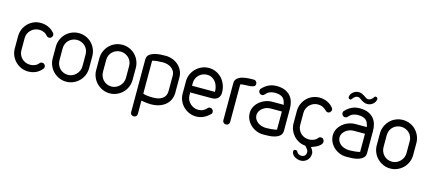

<svg xmlns="http://www.w3.org/2000/svg" viewBox="-62 -1323 4719 2102"><g transform="rotate(15 2297.5 -272.0)"><path d="M343 -120Q353 -133 371 -133Q389 -133 399 -121Q409 -109 409 -95Q409 -80 399 -70Q370 -36 331.5 -18Q293 0 245 0Q203 0 166 -16Q129 -32 101 -60Q73 -88 56.5 -125.5Q40 -163 40 -205V-344Q40 -387 56 -424.5Q72 -462 99.5 -490Q127 -518 164 -534Q201 -550 243 -550Q277 -550 303 -542Q329 -534 348 -523Q367 -512 379.5 -500Q392 -488 399 -480Q409 -470 409 -455Q409 -442 398.5 -429.5Q388 -417 371 -417Q353 -417 343 -430L338 -434Q333 -440 325.5 -447Q318 -454 307 -459.5Q296 -465 281 -469Q266 -473 245 -473Q219 -473 195.5 -463Q172 -453 154 -435.5Q136 -418 125.5 -394.5Q115 -371 115 -344V-205Q115 -178 125.5 -154.5Q136 -131 154 -113.5Q172 -96 196 -86.5Q220 -77 247 -77Q273 -77 299 -87Q325 -97 343 -120Z M469 -342Q469 -385 485.5 -423Q502 -461 530 -489.5Q558 -518 596 -534Q634 -550 676 -550Q719 -550 756.5 -534Q794 -518 822 -489.5Q850 -461 866 -423Q882 -385 882 -342V-208Q882 -165 866 -127Q850 -89 822 -61Q794 -33 756.5 -16.5Q719 0 676 0Q634 0 596 -16.5Q558 -33 530 -61Q502 -89 485.5 -127Q469 -165 469 -208ZM546 -208Q546 -181 556 -157Q566 -133 583.5 -115Q601 -97 625 -87Q649 -77 676 -77Q701 -77 724.5 -87Q748 -97 766 -115Q784 -133 795 -157Q806 -181 806 -208V-343Q806 -372 795.5 -396Q785 -420 767 -437Q749 -454 725.5 -463.5Q702 -473 676 -473Q650 -473 626.5 -463.5Q603 -454 585 -437Q567 -420 556.5 -396Q546 -372 546 -342Z M962 -342Q962 -385 978.5 -423Q995 -461 1023 -489.5Q1051 -518 1089 -534Q1127 -550 1169 -550Q1212 -550 1249.5 -534Q1287 -518 1315 -489.5Q1343 -461 1359 -423Q1375 -385 1375 -342V-208Q1375 -165 1359 -127Q1343 -89 1315 -61Q1287 -33 1249.5 -16.5Q1212 0 1169 0Q1127 0 1089 -16.5Q1051 -33 1023 -61Q995 -89 978.5 -127Q962 -165 962 -208ZM1039 -208Q1039 -181 1049 -157Q1059 -133 1076.5 -115Q1094 -97 1118 -87Q1142 -77 1169 -77Q1194 -77 1217.5 -87Q1241 -97 1259 -115Q1277 -133 1288 -157Q1299 -181 1299 -208V-343Q1299 -372 1288.5 -396Q1278 -420 1260 -437Q1242 -454 1218.5 -463.5Q1195 -473 1169 -473Q1143 -473 1119.5 -463.5Q1096 -454 1078 -437Q1060 -420 1049.5 -396Q1039 -372 1039 -342Z M1787 -365Q1787 -394 1774.5 -415.5Q1762 -437 1742.5 -451Q1723 -465 1698 -472Q1673 -479 1648 -479Q1622 -479 1588 -476Q1554 -473 1527 -466V-93Q1536 -88 1551 -85Q1566 -82 1582.5 -80.5Q1599 -79 1615.5 -78.5Q1632 -78 1645 -78Q1708 -78 1747.5 -106.5Q1787 -135 1787 -192ZM1863 -192Q1863 -153 1848.5 -118.5Q1834 -84 1805.5 -58Q1777 -32 1734 -16.5Q1691 -1 1633 -1Q1593 -1 1527 -13V137Q1527 154 1516.5 164.5Q1506 175 1490 175Q1473 175 1462 165Q1451 155 1451 138V-458Q1451 -494 1473.5 -513.5Q1496 -533 1528 -542.5Q1560 -552 1596 -554Q1632 -556 1658 -556Q1698 -556 1735.5 -542Q1773 -528 1801 -503Q1829 -478 1846 -443Q1863 -408 1863 -365Z M2020 -314H2280Q2280 -347 2271 -376Q2262 -405 2245 -426.5Q2228 -448 2204 -460.5Q2180 -473 2150 -473Q2122 -473 2098.5 -463Q2075 -453 2057.5 -435.5Q2040 -418 2030 -394Q2020 -370 2020 -343ZM2247 -120Q2257 -133 2275 -133Q2291 -133 2302 -121Q2313 -109 2313 -94Q2313 -89 2312 -83Q2311 -77 2306 -72Q2235 0 2150 0Q2107 0 2069.5 -16Q2032 -32 2004 -59.5Q1976 -87 1959.5 -124.5Q1943 -162 1943 -205V-343Q1943 -386 1959.5 -423.5Q1976 -461 2004 -489Q2032 -517 2069.5 -533.5Q2107 -550 2150 -550Q2193 -550 2231 -533Q2269 -516 2297 -486Q2325 -456 2341 -415Q2357 -374 2357 -326Q2357 -284 2332 -261Q2307 -238 2264 -238H2028L2018 -240L2020 -230V-205Q2020 -179 2030.5 -156Q2041 -133 2059 -115.5Q2077 -98 2100.5 -87.5Q2124 -77 2150 -77Q2188 -77 2212 -91.5Q2236 -106 2247 -120Z M2526 -38Q2526 -22 2514.5 -11Q2503 0 2487 0Q2471 0 2460 -11Q2449 -22 2449 -38V-457Q2449 -493 2471.5 -512.5Q2494 -532 2526 -541Q2558 -550 2593.5 -552Q2629 -554 2656 -554Q2672 -554 2683 -543Q2694 -532 2694 -516Q2694 -493 2677 -485Q2660 -477 2635 -474.5Q2610 -472 2580.5 -472Q2551 -472 2526 -465Z M3036 -372 3044 -370Q3043 -372 3042.5 -376Q3042 -380 3041 -382Q3036 -404 3028.5 -421Q3021 -438 3007 -450Q2993 -462 2970 -468.5Q2947 -475 2912 -475Q2880 -473 2856.5 -462.5Q2833 -452 2813 -428Q2801 -414 2784 -414Q2768 -414 2757 -426Q2746 -438 2746 -452Q2746 -468 2754 -476Q2788 -513 2828 -532Q2868 -551 2919 -551Q2973 -551 3011 -535Q3049 -519 3073.5 -491.5Q3098 -464 3109 -427Q3120 -390 3120 -347V-99Q3120 -62 3097 -42Q3074 -22 3041.5 -12.5Q3009 -3 2973 -1.5Q2937 0 2910 0Q2870 0 2833.5 -14.5Q2797 -29 2769 -54.5Q2741 -80 2724 -115Q2707 -150 2707 -191Q2707 -229 2724.5 -262Q2742 -295 2771 -319.5Q2800 -344 2837.5 -358Q2875 -372 2915 -372ZM3043 -296H2915Q2893 -296 2870 -288.5Q2847 -281 2828.5 -267Q2810 -253 2797.5 -233.5Q2785 -214 2784 -191Q2784 -162 2796.5 -140.5Q2809 -119 2828.5 -105Q2848 -91 2873 -84Q2898 -77 2923 -77Q2949 -77 2982 -80Q3015 -83 3043 -90Z M3503 -120Q3513 -133 3531 -133Q3549 -133 3559 -121Q3569 -109 3569 -95Q3569 -74 3553.5 -58Q3538 -42 3518 -31Q3498 -20 3478.5 -13Q3459 -6 3451 -3Q3465 14 3473.5 32Q3482 50 3482 61Q3482 112 3451.5 141Q3421 170 3378 170Q3363 170 3345 165Q3327 160 3311.5 150.5Q3296 141 3285.5 126Q3275 111 3275 90Q3275 81 3281.5 76.5Q3288 72 3299 72Q3315 73 3319 83Q3326 100 3341.5 108.5Q3357 117 3374 117Q3396 117 3411 104Q3426 91 3426 61Q3427 44 3405 19L3388 -1Q3345 -4 3310.5 -22.5Q3276 -41 3251.5 -69Q3227 -97 3213.5 -132Q3200 -167 3200 -205V-344Q3200 -387 3216 -424.5Q3232 -462 3259.5 -490Q3287 -518 3324 -534Q3361 -550 3403 -550Q3437 -550 3463 -542Q3489 -534 3508 -523Q3527 -512 3539.5 -500Q3552 -488 3559 -480Q3569 -470 3569 -455Q3569 -442 3558.5 -429.5Q3548 -417 3531 -417Q3518 -417 3509 -425.5Q3500 -434 3487.5 -444.5Q3475 -455 3456 -464Q3437 -473 3405 -473Q3379 -473 3355.5 -463Q3332 -453 3314 -435.5Q3296 -418 3285.5 -394.5Q3275 -371 3275 -344V-205Q3275 -178 3285.5 -154.5Q3296 -131 3314 -113.5Q3332 -96 3356 -86.5Q3380 -77 3407 -77Q3433 -77 3459 -87Q3485 -97 3503 -120Z M3918 -670Q3935 -670 3947 -677.5Q3959 -685 3967 -694.5Q3975 -704 3980.5 -711.5Q3986 -719 3990 -719Q4017 -719 4017 -698Q4017 -682 4009 -667.5Q4001 -653 3988 -641.5Q3975 -630 3958 -623.5Q3941 -617 3923 -617Q3903 -617 3885.5 -624.5Q3868 -632 3848 -646Q3838 -653 3828 -659.5Q3818 -666 3808 -666Q3791 -666 3779 -658.5Q3767 -651 3759 -641.5Q3751 -632 3745.5 -624.5Q3740 -617 3736 -617Q3709 -617 3709 -638Q3709 -654 3717 -668.5Q3725 -683 3738 -694.5Q3751 -706 3768 -712.5Q3785 -719 3803 -719Q3824 -719 3840 -711.5Q3856 -704 3869.5 -695Q3883 -686 3894.5 -678.5Q3906 -671 3918 -670ZM3978 -372 3986 -370Q3985 -372 3984.5 -376Q3984 -380 3983 -382Q3978 -404 3970.5 -421Q3963 -438 3949 -450Q3935 -462 3912 -468.5Q3889 -475 3854 -475Q3822 -473 3798.5 -462.5Q3775 -452 3755 -428Q3743 -414 3726 -414Q3710 -414 3699 -426Q3688 -438 3688 -452Q3688 -468 3696 -476Q3730 -513 3770 -532Q3810 -551 3861 -551Q3915 -551 3953 -535Q3991 -519 4015.5 -491.5Q4040 -464 4051 -427Q4062 -390 4062 -347V-99Q4062 -62 4039 -42Q4016 -22 3983.5 -12.5Q3951 -3 3915 -1.5Q3879 0 3852 0Q3812 0 3775.5 -14.5Q3739 -29 3711 -54.5Q3683 -80 3666 -115Q3649 -150 3649 -191Q3649 -229 3666.5 -262Q3684 -295 3713 -319.5Q3742 -344 3779.5 -358Q3817 -372 3857 -372ZM3985 -296H3857Q3835 -296 3812 -288.5Q3789 -281 3770.5 -267Q3752 -253 3739.5 -233.5Q3727 -214 3726 -191Q3726 -162 3738.5 -140.5Q3751 -119 3770.5 -105Q3790 -91 3815 -84Q3840 -77 3865 -77Q3891 -77 3924 -80Q3957 -83 3985 -90Z M4142 -342Q4142 -385 4158.5 -423Q4175 -461 4203 -489.5Q4231 -518 4269 -534Q4307 -550 4349 -550Q4392 -550 4429.5 -534Q4467 -518 4495 -489.5Q4523 -461 4539 -423Q4555 -385 4555 -342V-208Q4555 -165 4539 -127Q4523 -89 4495 -61Q4467 -33 4429.5 -16.5Q4392 0 4349 0Q4307 0 4269 -16.5Q4231 -33 4203 -61Q4175 -89 4158.5 -127Q4142 -165 4142 -208ZM4219 -208Q4219 -181 4229 -157Q4239 -133 4256.5 -115Q4274 -97 4298 -87Q4322 -77 4349 -77Q4374 -77 4397.5 -87Q4421 -97 4439 -115Q4457 -133 4468 -157Q4479 -181 4479 -208V-343Q4479 -372 4468.5 -396Q4458 -420 4440 -437Q4422 -454 4398.5 -463.5Q4375 -473 4349 -473Q4323 -473 4299.5 -463.5Q4276 -454 4258 -437Q4240 -420 4229.5 -396Q4219 -372 4219 -342Z"/></g></svg>

Font: VDS Compensated
Style: Light
Weight: 300
Designer: artmaker
Foundry: artmaker
Version: Version 1.000 2012 initial release